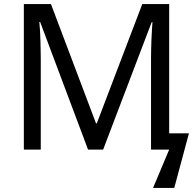

<svg xmlns="http://www.w3.org/2000/svg" viewBox="-20 -734 957 942"><path d="M412 0 177 -626H173Q175 -606 176.5 -581.5Q178 -557 178.5 -531Q179 -505 179.5 -482Q180 -459 180 -442V0H97V-714H230L451 -129H455L678 -714H810V-80H907L835 188H731L810 0H721V-448Q721 -466 721.5 -489.5Q722 -513 723 -538.5Q724 -564 725.5 -587Q727 -610 728 -625H724L486 0Z"/></svg>

Font: Noto Sans Ambassadori
Style: Regular
Weight: 400
Designer: Monotype Design Team
Foundry: Monotype Imaging Inc.
Version: Version 2.013